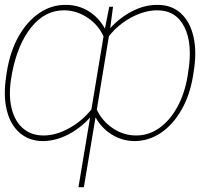

<svg xmlns="http://www.w3.org/2000/svg" viewBox="-20 -574 831 797"><path d="M305.7 203.1 354 -86.4Q313 -41 261.7 -14.9Q210.4 11.2 158.2 11.7Q100.6 11.2 61.8 -22.5Q22.9 -56.2 8.1 -116.9Q-6.8 -177.7 5.9 -258.8L7.8 -272.5Q21.5 -359.9 57.1 -422.9Q92.8 -485.8 143.3 -520Q193.8 -554.2 252 -553.7Q304.7 -554.2 347.7 -527.6Q390.6 -501 415.5 -455.1L433.6 -545.9H449.2L437.5 -457Q478 -501.5 529.5 -527.8Q581.1 -554.2 632.8 -553.7Q691.4 -554.2 730 -519.5Q768.6 -484.9 783.2 -421.4Q797.9 -357.9 783.2 -271.5L781.2 -258.8Q768.1 -178.2 732.9 -117.2Q697.8 -56.2 647.7 -22.5Q597.7 11.2 539.1 11.7Q487.3 11.2 444.6 -15.1Q401.9 -41.5 376.5 -86.9L328.1 203.1ZM30.3 -271.5 28.3 -259.8Q14.6 -186 26.9 -129.9Q39.1 -73.7 73.7 -42.7Q108.4 -11.7 160.2 -11.7Q210.9 -11.2 265.6 -41Q320.3 -70.8 359.4 -119.6L409.7 -422.9Q387.7 -471.7 342 -501.5Q296.4 -531.2 245.1 -531.2Q166.5 -531.2 109.9 -460.9Q53.2 -390.6 30.3 -271.5ZM758.8 -258.8 760.7 -271.5Q780.8 -391.1 745.8 -461.2Q710.9 -531.2 632.8 -531.2Q581.1 -531.2 525.9 -502Q470.7 -472.7 432.1 -423.8L381.8 -119.1Q404.3 -70.8 449.2 -41Q494.1 -11.2 545.9 -11.7Q597.7 -11.7 641.4 -42.7Q685.1 -73.7 715.8 -129.4Q746.6 -185.1 758.8 -258.8Z"/></svg>

Font: Inter Display Thin
Style: Italic
Weight: 100
Italic angle: -9.39999°
Designer: Rasmus Andersson
Foundry: rsms
Version: Version 4.000;git-a52131595